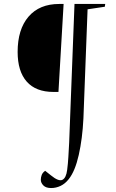

<svg xmlns="http://www.w3.org/2000/svg" viewBox="-20 -720 583 969"><path d="M319 137Q323 107 325 72.5Q327 38 329 1L356 -700H511L509 -686L422 -673L401 -122Q396 -20 377.5 62Q359 144 327 184Q309 207 286 218Q263 229 238 229Q212 229 199 216Q186 203 186 187Q186 175 190.5 163Q195 151 208 142L237 165Q276 197 295 187.5Q314 178 319 137ZM275 -256H250Q161 -256 115 -308Q69 -360 69 -458Q69 -572 124 -636Q179 -700 279 -700H301Z"/></svg>

Font: Literata 72pt Light
Style: Italic
Weight: 300
Italic angle: -2°
Designer: Latin by Veronika Burian and Jose Scaglione. Greek by Irene Vlachou. Cyrillic by Vera Evstafieva
Foundry: TypeTogether
Version: Version 3.002